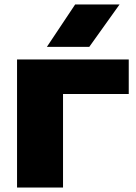

<svg xmlns="http://www.w3.org/2000/svg" viewBox="-20 -836 607 856"><path d="M554 -571V-417H167L261 -511V0H56V-571ZM315 -816H513L378 -627H189Z"/></svg>

Font: Unbounded
Style: Bold
Weight: 700
Designer: Luke Prowse, Jean-Baptiste Morizot, Fátima Lázaro, Florian Runge
Foundry: NaN
Version: Version 1.700